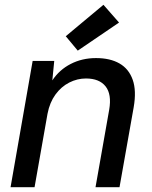

<svg xmlns="http://www.w3.org/2000/svg" viewBox="-20 -780 633 800"><path d="M24 0 116 -526H206L198 -445Q227 -489 274.5 -513.5Q322 -538 380 -538Q439 -538 478 -515.5Q517 -493 533 -447.5Q549 -402 537 -333L478 0H378L435 -323Q446 -387 420 -420Q394 -453 338 -453Q302 -453 268.5 -436Q235 -419 211 -386Q187 -353 178 -306L124 0ZM304 -569 254 -629 411 -760 476 -686Z"/></svg>

Font: DM Sans 9pt Medium
Style: Italic
Weight: 500
Italic angle: -10°
Version: Version 4.004;gftools[0.9.30]